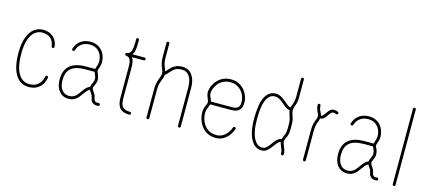

<svg xmlns="http://www.w3.org/2000/svg" viewBox="-53 -1133 3582 1602"><g transform="rotate(15 1738.0 -332.0)"><path d="M342.8 -132.8Q348.1 -132.8 352.1 -128.4Q356 -124 355 -118.7Q351.1 -93.3 336.7 -66.9Q322.3 -40.5 293 -21.7Q263.7 -2.9 219.2 -2.9Q144.5 -2.9 104 -68.1Q63.5 -133.3 63.5 -258.3Q63.5 -339.4 84 -392.6Q104.5 -445.8 138.2 -470.7Q171.9 -495.6 213.4 -495.6Q269 -495.6 302.5 -465.1Q335.9 -434.6 341.8 -383.3Q342.8 -377.9 339.1 -373.8Q335.4 -369.6 329.6 -369.6Q324.7 -369.6 321.5 -372.6Q318.4 -375.5 317.4 -380.4Q312 -423.3 285.6 -447.3Q259.3 -471.2 213.4 -471.2Q178.7 -471.2 150.4 -449.5Q122.1 -427.7 105 -379.9Q87.9 -332 87.9 -258.3Q87.9 -143.1 122.1 -85.2Q156.2 -27.3 219.2 -27.3Q255.9 -27.3 279.8 -42.7Q303.7 -58.1 315.4 -79.6Q327.1 -101.1 330.6 -122.6Q331.1 -127.4 334.5 -130.1Q337.9 -132.8 342.8 -132.8Z M831.5 -13.2Q831.5 -8.3 828.9 -4.9Q826.2 -1.5 821.3 -1Q814.9 -0.5 808.1 0Q781.2 0 765.6 -17.1Q758.3 -25.4 755.1 -33.9Q752 -42.5 749.5 -55.7Q746.1 -68.8 745.1 -71.3Q742.7 -76.2 735.8 -86.4Q724.6 -101.6 719.2 -113.3Q706.1 -106.4 696 -95.2Q686 -84 671.9 -64Q656.7 -42 644 -27.8Q631.3 -13.7 611.6 -3.7Q591.8 6.3 564.9 6.3Q538.6 6.3 518.1 -3.4Q497.6 -13.2 483.4 -30.8Q452.6 -67.9 452.6 -131.8Q452.6 -208.5 495.1 -248Q541 -292 639.2 -292H716.3Q717.8 -299.8 723.6 -315.4L727.5 -326.7Q732.9 -344.7 732.9 -357.9Q732.9 -390.6 720.2 -417.7Q707.5 -444.8 682.4 -460.9Q657.2 -477.1 621.6 -477.1Q581.5 -477.1 553.2 -457.3Q524.9 -437.5 512.2 -398.4Q511.2 -395 507.8 -392.6Q504.4 -390.1 500.5 -390.1Q495.1 -390.1 491.7 -393.8Q488.3 -397.5 488.3 -402.3Q488.3 -404.8 488.8 -406.2Q504.4 -453.1 539.1 -477.3Q573.7 -501.5 621.6 -501.5Q664.6 -501.5 695.3 -481.7Q726.1 -461.9 741.7 -429.2Q757.3 -396.5 757.3 -357.9Q757.3 -340.8 751 -319.8Q750.5 -317.4 746.1 -306.2Q740.2 -290 740.2 -283.2Q740.2 -277.8 743.4 -270.8Q746.6 -263.7 750.5 -254.9Q760.7 -232.4 760.7 -209Q760.7 -196.3 757.6 -185.5Q754.4 -174.8 748.5 -161.1Q742.2 -146 740.5 -141.6Q738.8 -137.2 739.7 -129.4Q740.2 -125 744.4 -117.9Q748.5 -110.8 753.4 -104Q762.7 -91.3 767.6 -81.1Q771 -74.2 773.9 -59.6Q775.9 -50.3 777.8 -44.4Q779.8 -38.6 784.2 -33.7Q792 -24.4 806.6 -24.4Q812 -24.9 817.4 -25.4Q822.8 -26.4 827.1 -22.5Q831.5 -18.6 831.5 -13.2ZM502 -46.4Q523.9 -18.1 564.9 -18.1Q586.4 -18.1 601.6 -25.9Q616.7 -33.7 627.2 -45.2Q637.7 -56.6 652.3 -77.6Q668.5 -101.1 682.1 -115.5Q695.8 -129.9 715.3 -138.2Q715.8 -146.5 719.5 -155.5Q723.1 -164.6 726.1 -170.9Q731.4 -184.1 733.9 -191.7Q736.3 -199.2 736.3 -209Q736.3 -219.7 734.4 -227.8Q732.4 -235.8 728 -245.1Q725.6 -250.5 722.7 -256.6Q719.7 -262.7 718.3 -267.6H639.2Q550.8 -267.6 511.7 -230.5Q477.1 -197.3 477.1 -131.8Q477.1 -105 483.4 -83Q489.7 -61 502 -46.4Z M1102.1 -478.5Q1102.1 -473.6 1098.6 -470Q1095.2 -466.3 1089.8 -466.3H987.3Q999 -450.7 1002.9 -428.5Q1006.8 -406.2 1006.8 -376V-348.6V-114.7Q1006.8 -67.9 1023.4 -44.9Q1032.7 -33.2 1048.8 -27.3Q1064.9 -21.5 1089.4 -21.5Q1094.7 -21.5 1098.1 -18.1Q1101.6 -14.6 1101.6 -9.3Q1101.6 -4.4 1098.1 -0.7Q1094.7 2.9 1089.4 2.9Q1059.6 2.9 1038.3 -5.1Q1017.1 -13.2 1003.9 -30.3Q982.4 -59.6 982.4 -114.7V-348.6V-375.5Q982.4 -402.8 979.5 -421.1Q976.6 -439.5 967 -451.7Q957.5 -463.9 938 -465.3Q930.2 -465.8 927.7 -473.1Q926.8 -476.1 926.8 -477.5Q926.8 -482.4 929.9 -485.8Q933.1 -489.3 938 -489.7Q964.8 -491.7 973.9 -519.3Q982.9 -546.9 982.9 -594.2L982.4 -620.1Q982.4 -625 986.1 -628.7Q989.7 -632.3 994.6 -632.3Q999.5 -632.3 1003.2 -628.7Q1006.8 -625 1006.8 -620.1V-596.2Q1006.8 -561 1002.9 -534.7Q999 -508.3 986.3 -490.7H1089.8Q1095.2 -490.7 1098.6 -487.3Q1102.1 -483.9 1102.1 -478.5Z M1247.1 -669.4Q1252.4 -669.4 1255.9 -666Q1259.3 -662.6 1259.3 -657.2V-538.1Q1259.3 -511.7 1262.5 -494.6Q1265.6 -477.5 1272 -461.4L1276.4 -450.7Q1283.7 -433.6 1286.6 -423.3L1297.9 -435.5Q1314 -454.6 1328.1 -467.3Q1342.3 -480 1364 -489.3Q1385.7 -498.5 1414.6 -498.5Q1471.7 -498.5 1501.5 -456.5Q1531.2 -414.6 1531.2 -344.7V-12.7Q1531.2 -7.8 1527.8 -4.2Q1524.4 -0.5 1519 -0.5Q1514.2 -0.5 1510.5 -4.2Q1506.8 -7.8 1506.8 -12.7V-344.7Q1506.8 -405.8 1483.6 -439.9Q1460.4 -474.1 1414.6 -474.1Q1390.6 -474.1 1373.5 -467Q1356.4 -460 1345 -449.5Q1333.5 -439 1318.8 -421.9Q1312 -414.1 1304.4 -406.2Q1296.9 -398.4 1290 -393.1Q1289.6 -380.9 1286.4 -371.3Q1283.2 -361.8 1276.9 -345.7L1272.5 -335Q1266.1 -317.9 1262.7 -298.8Q1259.3 -279.8 1259.3 -253.4V-12.7Q1259.3 -7.8 1255.9 -4.2Q1252.4 -0.5 1247.1 -0.5Q1242.2 -0.5 1238.5 -4.2Q1234.9 -7.8 1234.9 -12.7V-253.4Q1234.9 -303.2 1250 -343.8L1254.9 -356.9Q1260.3 -370.1 1262.9 -379.2Q1265.6 -388.2 1265.6 -398.4Q1265.6 -408.7 1263.2 -417.5Q1260.7 -426.3 1254.9 -439.9L1249.5 -452.6Q1242.7 -470.2 1238.8 -490Q1234.9 -509.8 1234.9 -538.1V-657.2Q1234.9 -662.6 1238.5 -666Q1242.2 -669.4 1247.1 -669.4Z M1965.8 -126Q1972.7 -126 1976.1 -120.6Q1979.5 -115.2 1977.5 -109.9Q1968.8 -84.5 1950.9 -58.8Q1933.1 -33.2 1903.8 -14.6Q1874.5 3.9 1835.4 3.9Q1782.2 3.9 1745.4 -23.2Q1708.5 -50.3 1690.7 -91.8Q1672.9 -133.3 1672.9 -176.3Q1672.9 -194.3 1677 -208.3Q1681.2 -222.2 1688.5 -239.7Q1691.9 -246.6 1694.3 -253.7Q1696.8 -260.7 1696.8 -265.6Q1696.8 -271.5 1694.6 -278.1Q1692.4 -284.7 1688 -294.9Q1681.6 -309.6 1678 -322Q1674.3 -334.5 1674.3 -349.1Q1674.3 -357.4 1675.8 -366.7Q1682.1 -399.4 1701.9 -430.4Q1721.7 -461.4 1756.1 -481.7Q1790.5 -502 1837.4 -502Q1881.8 -502 1917.2 -479.2Q1952.6 -456.5 1972.4 -419.2Q1992.2 -381.8 1992.2 -340.3Q1992.2 -254.9 1902.3 -254.9H1720.2Q1717.8 -244.1 1710.9 -229.5Q1704.1 -213.9 1700.7 -202.4Q1697.3 -190.9 1697.3 -176.3Q1697.3 -138.2 1712.4 -102.3Q1727.5 -66.4 1758.8 -43.5Q1790 -20.5 1835.4 -20.5Q1867.2 -20.5 1891.6 -36.1Q1916 -51.8 1931.2 -74Q1946.3 -96.2 1954.1 -117.7Q1957 -126 1965.8 -126ZM1698.7 -347.2Q1698.7 -335.9 1701.7 -326.4Q1704.6 -316.9 1710.4 -304.7Q1717.3 -290 1719.7 -279.3H1902.3Q1936 -279.3 1951.9 -292.7Q1967.8 -306.2 1967.8 -340.3Q1967.8 -376 1951.2 -407.7Q1934.6 -439.5 1904.8 -458.5Q1875 -477.5 1837.4 -477.5Q1797.9 -477.5 1768.6 -460.2Q1739.3 -442.9 1722.2 -416.3Q1705.1 -389.6 1700.2 -361.8Q1698.7 -354 1698.7 -347.2Z M2409.2 0.5Q2404.3 0.5 2400.6 -3.2Q2397 -6.8 2397 -11.7Q2397 -27.3 2393.1 -40Q2389.2 -52.7 2381.8 -68.8Q2377.9 -77.6 2374.5 -87.2Q2371.1 -96.7 2369.6 -105Q2356 -100.6 2345.2 -89.1Q2334.5 -77.6 2316.9 -52.7Q2296.9 -25.4 2278.1 -10Q2259.3 5.4 2231.4 5.4Q2206.1 5.4 2183.3 -8.1Q2160.6 -21.5 2143.6 -49.3Q2104.5 -113.3 2104.5 -238.8Q2104.5 -295.4 2112.5 -346.7Q2120.6 -397.9 2140.6 -431.6Q2154.8 -455.6 2176.5 -469.5Q2198.2 -483.4 2226.6 -483.4Q2251.5 -483.4 2272 -472.4Q2292.5 -461.4 2314.5 -442.9L2322.8 -435.5Q2341.8 -419.4 2352.8 -412.1Q2363.8 -404.8 2375.5 -403.8Q2377.4 -414.6 2385.7 -438Q2391.6 -453.1 2394.3 -468Q2397 -482.9 2397 -509.8V-657.7Q2397 -663.1 2400.6 -666.5Q2404.3 -669.9 2409.2 -669.9Q2414.6 -669.9 2418 -666.5Q2421.4 -663.1 2421.4 -657.7V-509.8Q2421.4 -480.5 2418 -462.9Q2414.6 -445.3 2408.2 -429.2Q2402.3 -412.1 2400.1 -403.8Q2397.9 -395.5 2397.9 -384.8Q2397.9 -374.5 2399.7 -368.7Q2401.4 -362.8 2408.7 -339.8Q2414.6 -323.7 2418 -305.9Q2421.4 -288.1 2421.4 -263.2V-226.1Q2421.4 -190.9 2411.6 -166L2403.3 -147Q2397.9 -136.7 2395.8 -129.6Q2393.6 -122.6 2393.6 -114.3Q2393.6 -106.9 2395.8 -100.3Q2397.9 -93.8 2404.3 -78.6Q2412.1 -61.5 2416.7 -45.9Q2421.4 -30.3 2421.4 -11.7Q2421.4 -6.8 2418 -3.2Q2414.6 0.5 2409.2 0.5ZM2164.1 -62Q2190.4 -19 2231.4 -19Q2251.5 -19 2265.4 -30.8Q2279.3 -42.5 2297.4 -67.4Q2311.5 -87.4 2320.3 -98.1Q2329.1 -108.9 2342 -118.2Q2355 -127.4 2371.1 -130.4Q2373.5 -140.6 2382.8 -160.6L2389.2 -174.8Q2393.1 -185.1 2395 -196.5Q2397 -208 2397 -226.1V-263.2Q2397 -285.6 2394 -300.8Q2391.1 -315.9 2385.3 -332Q2381.3 -343.3 2377.7 -355.5Q2374 -367.7 2373.5 -379.4Q2356.4 -380.9 2342.3 -389.9Q2328.1 -398.9 2306.6 -417.5L2298.8 -424.3Q2278.8 -441.4 2262.5 -450.2Q2246.1 -459 2226.6 -459Q2185.1 -459 2161.1 -418.9Q2128.9 -364.7 2128.9 -238.8Q2128.9 -177.7 2138.2 -133.3Q2147.5 -88.9 2164.1 -62Z M2599.6 -495.1Q2605 -495.1 2608.4 -491.7Q2611.8 -488.3 2611.8 -482.9Q2611.8 -459.5 2622.1 -439Q2628.9 -425.8 2631.8 -419.4Q2634.8 -413.1 2636.7 -403.3Q2640.6 -402.8 2644 -404.3Q2647.5 -405.8 2652.3 -409.7Q2658.2 -414.6 2669.4 -431.6Q2682.1 -449.2 2690.4 -458.7Q2698.7 -468.3 2709 -473.6Q2719.2 -478.5 2731.9 -478.5Q2749 -478.5 2765.6 -470.7Q2772.5 -467.8 2772.5 -460Q2772.5 -455.1 2769 -451.4Q2765.6 -447.8 2760.3 -447.8Q2757.3 -447.8 2755.4 -448.7Q2743.7 -454.6 2731.4 -454.6Q2725.6 -454.6 2719.7 -452.1Q2713.4 -448.7 2706.8 -440.9Q2700.2 -433.1 2691.4 -419.4Q2685.5 -411.1 2679.4 -402.8Q2673.3 -394.5 2668 -390.1Q2653.3 -378.9 2636.7 -379.4Q2635.3 -370.1 2631.8 -360.4Q2628.4 -350.6 2624.5 -341.3Q2618.7 -325.7 2615.2 -307.4Q2611.8 -289.1 2611.8 -259.8V-10.7Q2611.8 -5.9 2608.4 -2.2Q2605 1.5 2599.6 1.5Q2594.7 1.5 2591.1 -2.2Q2587.4 -5.9 2587.4 -10.7V-259.8Q2587.4 -312.5 2602.1 -350.1Q2610.4 -372.6 2611.8 -377Q2613.3 -381.3 2613.3 -390.6Q2613.3 -400.4 2610.6 -407Q2607.9 -413.6 2600.6 -428.2Q2595.2 -439.5 2591.3 -453.9Q2587.4 -468.3 2587.4 -482.9Q2587.4 -488.3 2591.1 -491.7Q2594.7 -495.1 2599.6 -495.1Z M3236.8 -13.2Q3236.8 -8.3 3234.1 -4.9Q3231.4 -1.5 3226.6 -1Q3220.2 -0.5 3213.4 0Q3186.5 0 3170.9 -17.1Q3163.6 -25.4 3160.4 -33.9Q3157.2 -42.5 3154.8 -55.7Q3151.4 -68.8 3150.4 -71.3Q3147.9 -76.2 3141.1 -86.4Q3129.9 -101.6 3124.5 -113.3Q3111.3 -106.4 3101.3 -95.2Q3091.3 -84 3077.1 -64Q3062 -42 3049.3 -27.8Q3036.6 -13.7 3016.8 -3.7Q2997.1 6.3 2970.2 6.3Q2943.8 6.3 2923.3 -3.4Q2902.8 -13.2 2888.7 -30.8Q2857.9 -67.9 2857.9 -131.8Q2857.9 -208.5 2900.4 -248Q2946.3 -292 3044.4 -292H3121.6Q3123 -299.8 3128.9 -315.4L3132.8 -326.7Q3138.2 -344.7 3138.2 -357.9Q3138.2 -390.6 3125.5 -417.7Q3112.8 -444.8 3087.6 -460.9Q3062.5 -477.1 3026.9 -477.1Q2986.8 -477.1 2958.5 -457.3Q2930.2 -437.5 2917.5 -398.4Q2916.5 -395 2913.1 -392.6Q2909.7 -390.1 2905.8 -390.1Q2900.4 -390.1 2897 -393.8Q2893.6 -397.5 2893.6 -402.3Q2893.6 -404.8 2894 -406.2Q2909.7 -453.1 2944.3 -477.3Q2979 -501.5 3026.9 -501.5Q3069.8 -501.5 3100.6 -481.7Q3131.3 -461.9 3147 -429.2Q3162.6 -396.5 3162.6 -357.9Q3162.6 -340.8 3156.2 -319.8Q3155.8 -317.4 3151.4 -306.2Q3145.5 -290 3145.5 -283.2Q3145.5 -277.8 3148.7 -270.8Q3151.9 -263.7 3155.8 -254.9Q3166 -232.4 3166 -209Q3166 -196.3 3162.8 -185.5Q3159.7 -174.8 3153.8 -161.1Q3147.5 -146 3145.8 -141.6Q3144 -137.2 3145 -129.4Q3145.5 -125 3149.7 -117.9Q3153.8 -110.8 3158.7 -104Q3168 -91.3 3172.9 -81.1Q3176.3 -74.2 3179.2 -59.6Q3181.2 -50.3 3183.1 -44.4Q3185.1 -38.6 3189.5 -33.7Q3197.3 -24.4 3211.9 -24.4Q3217.3 -24.9 3222.7 -25.4Q3228 -26.4 3232.4 -22.5Q3236.8 -18.6 3236.8 -13.2ZM2907.2 -46.4Q2929.2 -18.1 2970.2 -18.1Q2991.7 -18.1 3006.8 -25.9Q3022 -33.7 3032.5 -45.2Q3043 -56.6 3057.6 -77.6Q3073.7 -101.1 3087.4 -115.5Q3101.1 -129.9 3120.6 -138.2Q3121.1 -146.5 3124.8 -155.5Q3128.4 -164.6 3131.3 -170.9Q3136.7 -184.1 3139.2 -191.7Q3141.6 -199.2 3141.6 -209Q3141.6 -219.7 3139.6 -227.8Q3137.7 -235.8 3133.3 -245.1Q3130.9 -250.5 3127.9 -256.6Q3125 -262.7 3123.5 -267.6H3044.4Q2956.1 -267.6 2917 -230.5Q2882.3 -197.3 2882.3 -131.8Q2882.3 -105 2888.7 -83Q2895 -61 2907.2 -46.4Z M3376 6.3Q3371.1 6.3 3367.4 2.7Q3363.8 -1 3363.8 -5.9V-657.2Q3363.8 -662.6 3367.4 -666Q3371.1 -669.4 3376 -669.4Q3381.3 -669.4 3384.8 -666Q3388.2 -662.6 3388.2 -657.2V-5.9Q3388.2 -1 3384.8 2.7Q3381.3 6.3 3376 6.3Z"/></g></svg>

Font: Velvelyne Light
Style: Regular
Weight: 200
Designer: Manon Van der Borght et Mariel Nils
Foundry: Velvetyne
Version: Version 1.070